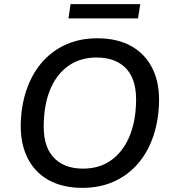

<svg xmlns="http://www.w3.org/2000/svg" viewBox="-20 -899 834 928"><path d="M378 9Q281 9 212.5 -30Q144 -69 109.5 -143Q75 -217 81 -320Q86 -407 113.5 -479.5Q141 -552 189 -604.5Q237 -657 303 -685.5Q369 -714 451 -714Q548 -714 616.5 -675Q685 -636 719.5 -562.5Q754 -489 748 -386Q743 -298 715.5 -225.5Q688 -153 640 -100.5Q592 -48 526 -19.5Q460 9 378 9ZM381 -84Q459 -84 514.5 -122.5Q570 -161 601.5 -230Q633 -299 637 -390Q644 -506 593.5 -563.5Q543 -621 447 -621Q370 -621 314 -583Q258 -545 227 -476.5Q196 -408 192 -316Q185 -200 235.5 -142Q286 -84 381 -84ZM311 -810 321 -879H658L647 -810Z"/></svg>

Font: Nunito Sans 10pt SemiBold
Style: Italic
Weight: 600
Italic angle: -9°
Designer: Vernon Adams
Foundry: Vernon Adams
Version: Version 3.101;gftools[0.9.27]